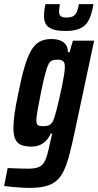

<svg xmlns="http://www.w3.org/2000/svg" viewBox="-55 -707 476 930"><path d="M87 203Q66 203 43.5 201.5Q21 200 1 198Q-19 196 -35 194L-18 107Q1 108 18.5 108.5Q36 109 51.5 109.5Q67 110 80 110Q109 110 126.5 104.5Q144 99 154.5 85.5Q165 72 172.5 46.5Q180 21 188 -18Q191 -30 193.5 -41Q196 -52 198 -60H191Q180 -37 165.5 -23Q151 -9 133.5 -3Q116 3 97 3Q67 3 47.5 -5Q28 -13 19 -33Q10 -53 10 -87Q10 -118 16 -159.5Q22 -201 34 -257Q49 -333 64 -383.5Q79 -434 96.5 -463.5Q114 -493 137.5 -505.5Q161 -518 193 -518Q217 -518 235 -511.5Q253 -505 263.5 -491Q274 -477 274 -454H282L298 -510H401L306 -64Q293 -3 281 42.5Q269 88 254.5 119Q240 150 218.5 168.5Q197 187 165.5 195Q134 203 87 203ZM156 -96Q169 -96 178.5 -99Q188 -102 195.5 -111Q203 -120 208 -137Q212 -149 218.5 -173Q225 -197 231.5 -226.5Q238 -256 244.5 -286.5Q251 -317 255 -342Q259 -367 259 -380Q260 -402 251.5 -410Q243 -418 224 -418Q208 -418 197.5 -414Q187 -410 179.5 -395Q172 -380 163.5 -347.5Q155 -315 143 -257Q133 -207 127 -172.5Q121 -138 121 -126Q121 -112 124.5 -105.5Q128 -99 136 -97.5Q144 -96 156 -96ZM262 -557Q221 -557 198 -566Q175 -575 166.5 -591.5Q158 -608 158 -630Q158 -643 160 -657.5Q162 -672 165 -687H235Q234 -677 232.5 -667.5Q231 -658 231 -650Q231 -637 238.5 -629.5Q246 -622 267 -622Q290 -622 301.5 -630Q313 -638 318.5 -653Q324 -668 327 -687H398Q393 -659 385.5 -635Q378 -611 364.5 -593.5Q351 -576 326.5 -566.5Q302 -557 262 -557Z"/></svg>

Font: Saira ExtraCondensed
Style: Bold Italic
Weight: 700
Width: 2
Italic angle: -12°
Designer: Hector Gatti with collaboration of the Omnibus-Type team
Foundry: Omnibus-Type
Version: Version 1.101